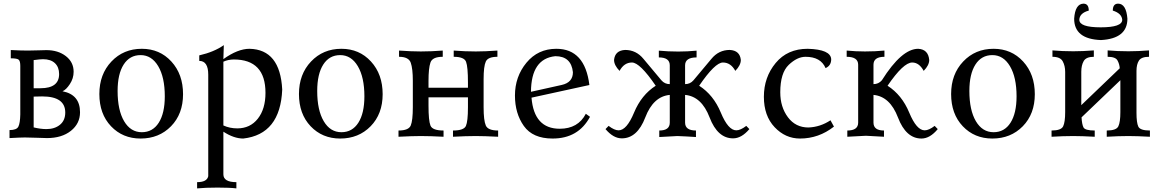

<svg xmlns="http://www.w3.org/2000/svg" viewBox="-20 -750 6362 1053"><path d="M237.8 7.3Q222.7 7.3 182.9 5.6Q143.1 3.9 116.7 3.9Q92.8 3.9 32.2 7.3V-36.6Q71.3 -36.6 80.8 -55.7Q90.3 -74.7 91.3 -122.6V-388.7Q91.3 -414.1 83 -422.1Q74.7 -430.2 39.1 -430.2V-475.6Q91.8 -472.7 132.3 -472.7Q155.8 -472.7 189.7 -473.9Q223.6 -475.1 234.4 -475.1Q298.8 -475.1 341.3 -442.1Q383.8 -409.2 383.8 -356.4Q383.8 -319.8 363 -288.6Q342.3 -257.3 322.8 -249.5Q418.9 -231 418.9 -134.3Q418.9 -72.3 368.9 -32.5Q318.8 7.3 237.8 7.3ZM234.4 -42Q279.8 -42 308.8 -65.7Q337.9 -89.4 337.9 -132.8Q337.9 -221.2 211.4 -221.2L164.6 -220.2V-51.3Q202.6 -42 234.4 -42ZM202.1 -266.1Q304.2 -266.1 304.2 -343.8Q304.2 -381.8 281.2 -403.6Q258.3 -425.3 215.8 -425.3Q201.2 -425.3 164.6 -420.4V-266.1Z M757.8 -24.9Q817.4 -24.9 850.6 -76.9Q883.8 -128.9 883.8 -221.7Q883.8 -326.2 847.7 -387Q811.5 -447.8 751 -447.8Q691.4 -447.8 658.2 -396Q625 -344.2 625 -251Q625 -146 660.6 -85.4Q696.3 -24.9 757.8 -24.9ZM751 9.8Q652.8 9.8 588.9 -57.6Q524.9 -125 524.9 -234.4Q524.9 -342.8 591.1 -412.6Q657.2 -482.4 757.8 -482.4Q856 -482.4 919.9 -412.6Q983.9 -342.8 983.9 -233.4Q983.9 -125 918 -57.6Q852.1 9.8 751 9.8Z M1276.4 283.2Q1241.2 278.8 1173.3 278.8Q1106 278.8 1061 283.2V249Q1115.2 249 1122.1 216.3V-340.3Q1122.1 -416 1072.8 -416V-446.3Q1153.8 -464.8 1207.5 -502.4Q1205.1 -447.8 1205.1 -425.8Q1284.2 -482.4 1348.1 -482.4Q1516.6 -479 1527.8 -258.8Q1517.6 -13.2 1314 9.8Q1262.7 9.8 1205.1 -27.8V206.1Q1205.1 249 1276.4 249ZM1281.2 -45.9Q1352.1 -45.9 1394 -99.1Q1436 -152.3 1436 -240.7Q1436 -423.8 1262.2 -423.8Q1230 -423.3 1205.1 -411.6V-62Q1240.2 -45.9 1281.2 -45.9Z M1852.5 -24.9Q1912.1 -24.9 1945.3 -76.9Q1978.5 -128.9 1978.5 -221.7Q1978.5 -326.2 1942.4 -387Q1906.2 -447.8 1845.7 -447.8Q1786.1 -447.8 1752.9 -396Q1719.7 -344.2 1719.7 -251Q1719.7 -146 1755.4 -85.4Q1791 -24.9 1852.5 -24.9ZM1845.7 9.8Q1747.6 9.8 1683.6 -57.6Q1619.6 -125 1619.6 -234.4Q1619.6 -342.8 1685.8 -412.6Q1752 -482.4 1852.5 -482.4Q1950.7 -482.4 2014.6 -412.6Q2078.6 -342.8 2078.6 -233.4Q2078.6 -125 2012.7 -57.6Q1946.8 9.8 1845.7 9.8Z M2711.9 0Q2635.3 -3.9 2589.4 -3.9Q2536.6 -3.9 2464.4 0V-34.2Q2523.9 -34.2 2535.2 -59.3Q2546.4 -84.5 2546.4 -161.6V-216.3H2330.1V-170.9Q2330.1 -88.4 2340.8 -61.3Q2351.6 -34.2 2412.6 -34.2V0Q2340.3 -3.9 2287.6 -3.9Q2241.2 -3.9 2165.5 0V-34.2Q2221.2 -34.2 2232.7 -61.8Q2244.1 -89.4 2244.1 -162.1V-307.6Q2244.1 -373.5 2232.7 -406Q2221.2 -438.5 2168.5 -438.5V-472.7Q2236.3 -467.8 2287.6 -467.8Q2344.7 -467.8 2408.2 -472.7V-438.5Q2351.1 -438.5 2340.6 -406.7Q2330.1 -375 2330.1 -306.6V-269H2546.4V-297.9Q2546.4 -383.3 2536.1 -410.9Q2525.9 -438.5 2468.3 -438.5V-472.7Q2530.8 -467.8 2589.4 -467.8Q2640.1 -467.8 2708 -472.7V-438.5Q2656.2 -438.5 2644.3 -412.4Q2632.3 -386.2 2632.3 -315.9V-162.1Q2632.3 -89.4 2644.3 -61.8Q2656.2 -34.2 2711.9 -34.2Z M3010.7 9.8Q2901.9 9.8 2853 -59.1Q2804.2 -127.9 2804.2 -226.1Q2804.2 -329.6 2867.2 -406Q2930.2 -482.4 3031.2 -482.4Q3188 -482.4 3212.4 -283.7L2895 -214.4Q2908.7 -43.9 3049.8 -43.9Q3150.4 -43.9 3192.9 -126L3215.8 -109.4Q3151.9 9.8 3010.7 9.8ZM2892.1 -246.6 3061 -284.2Q3122.1 -297.9 3122.1 -354Q3112.8 -441.9 3025.4 -441.9Q2893.1 -428.2 2892.1 -246.6Z M4000.5 8.8Q3915.5 8.8 3871.6 -106.2Q3827.6 -221.2 3737.3 -229.5V-77.6Q3737.3 -34.2 3796.9 -34.2V1.5Q3746.6 -2 3694.8 -3.9L3595.7 1.5V-34.2Q3653.3 -34.2 3653.3 -77.6V-229.5Q3563 -221.2 3519 -106.2Q3475.1 8.8 3390.1 8.8Q3343.8 8.8 3300.8 -42L3317.9 -59.6Q3349.6 -35.2 3372.6 -35.2Q3417 -35.2 3457.3 -132.3Q3497.6 -229.5 3576.2 -279.8Q3489.3 -407.2 3445.8 -407.2Q3402.8 -407.2 3377.9 -361.3Q3347.7 -392.1 3347.7 -421.4Q3353 -473.1 3408.2 -476.1Q3469.2 -476.1 3509.3 -426.8L3607.4 -309.6Q3625.5 -288.6 3653.3 -288.6V-391.6Q3653.3 -435.1 3593.3 -435.1V-472.2Q3643.6 -467.3 3700.2 -467.3Q3750.5 -467.3 3800.3 -472.2V-435.1Q3737.3 -435.1 3737.3 -391.6V-288.6Q3765.1 -288.6 3783.2 -309.6L3881.3 -426.8Q3921.4 -476.1 3982.4 -476.1Q4037.6 -473.1 4043 -421.4Q4043 -392.1 4012.7 -361.3Q3987.8 -407.2 3944.8 -407.2Q3901.4 -407.2 3814.5 -279.8Q3893.1 -229.5 3933.3 -132.3Q3973.6 -35.2 4018.1 -35.2Q4041 -35.2 4072.8 -59.6L4089.8 -42Q4046.9 8.8 4000.5 8.8Z M4367.7 9.8Q4287.1 9.8 4228.3 -52.5Q4169.4 -114.7 4169.4 -219.2Q4169.4 -326.2 4233.9 -404.3Q4298.3 -482.4 4409.7 -482.4Q4535.6 -479 4538.6 -425.3Q4538.6 -390.1 4507.8 -376.5Q4481.4 -438.5 4397.9 -438.5Q4352.1 -438.5 4305.7 -394.3Q4259.3 -350.1 4259.3 -243.7Q4259.3 -163.1 4301.3 -106.9Q4343.3 -50.8 4413.6 -50.8Q4478.5 -53.2 4534.7 -90.3L4553.7 -55.7Q4470.2 9.8 4367.7 9.8Z M5033.7 9.8Q4948.7 9.8 4904.8 -105.7Q4860.8 -221.2 4770.5 -229.5V-77.6Q4770.5 -34.2 4828.1 -34.2V0L4729 -5.4Q4677.2 -3.4 4627 0V-34.2Q4686.5 -34.2 4686.5 -77.6V-395Q4686.5 -438.5 4623.5 -438.5V-472.7Q4673.3 -467.8 4723.6 -467.8Q4780.3 -467.8 4830.6 -472.7V-438.5Q4770.5 -438.5 4770.5 -395V-288.6Q4798.3 -288.6 4816.4 -309.6Q4925.3 -482.4 5015.6 -482.4Q5070.8 -479.5 5076.2 -421.4Q5076.2 -392.1 5045.9 -361.3Q5021 -407.2 4982.9 -407.2Q4934.6 -407.2 4847.7 -279.8Q4926.3 -229.5 4966.6 -132.3Q5006.8 -35.2 5051.3 -35.2Q5074.2 -35.2 5106 -59.6L5123 -42Q5080.1 9.8 5033.7 9.8Z M5429.2 -24.9Q5488.8 -24.9 5522 -76.9Q5555.2 -128.9 5555.2 -221.7Q5555.2 -326.2 5519 -387Q5482.9 -447.8 5422.4 -447.8Q5362.8 -447.8 5329.6 -396Q5296.4 -344.2 5296.4 -251Q5296.4 -146 5332 -85.4Q5367.7 -24.9 5429.2 -24.9ZM5422.4 9.8Q5324.2 9.8 5260.3 -57.6Q5196.3 -125 5196.3 -234.4Q5196.3 -342.8 5262.5 -412.6Q5328.6 -482.4 5429.2 -482.4Q5527.3 -482.4 5591.3 -412.6Q5655.3 -342.8 5655.3 -233.4Q5655.3 -125 5589.4 -57.6Q5523.4 9.8 5422.4 9.8Z M6286.6 0Q6215.8 -3.9 6168.9 -3.9Q6114.3 -3.9 6049.8 0V-34.2Q6102.5 -34.2 6113.5 -57.4Q6124.5 -80.6 6124.5 -134.8V-310.1L5911.6 -106.4Q5913.6 -68.8 5922.1 -51.5Q5930.7 -34.2 5983.9 -34.2V0Q5913.1 -3.9 5866.2 -3.9Q5811.5 -3.9 5747.1 0V-34.2Q5799.8 -34.2 5810.8 -57.4Q5821.8 -80.6 5821.8 -134.8V-355.5Q5821.8 -389.2 5808.3 -413.8Q5794.9 -438.5 5752 -438.5V-473.6Q5806.6 -468.8 5866.2 -468.8Q5918.5 -468.8 5979 -473.6V-438.5Q5937 -438.5 5923.6 -415.3Q5910.2 -392.1 5910.2 -356.4V-173.3L6121.1 -375.5Q6119.6 -398.9 6108.6 -418.7Q6097.7 -438.5 6054.7 -438.5V-473.6Q6109.4 -468.8 6168.9 -468.8Q6221.2 -468.8 6281.7 -473.6V-438.5Q6239.7 -438.5 6226.3 -417.7Q6212.9 -397 6212.9 -361.3V-131.8Q6212.9 -76.7 6223.1 -55.4Q6233.4 -34.2 6286.6 -34.2ZM6018.1 -530.3Q5871.1 -535.6 5871.1 -647.5Q5876.5 -728.5 5921.9 -730Q5951.2 -730 5951.2 -691.9Q5900.9 -678.2 5899.4 -641.6Q5899.4 -600.1 6016.6 -600.1Q6134.8 -600.1 6134.8 -641.6Q6131.8 -676.8 6083 -691.9Q6083 -730 6112.3 -730Q6156.7 -729.5 6163.1 -647.5Q6163.1 -538.1 6018.1 -530.3Z"/></svg>

Font: Almanac
Style: Regular
Weight: 400
Designer: Eden's Almanac
Version: Version 3.501;March 28, 2021;FontCreator 13.0.0.2683 64-bit